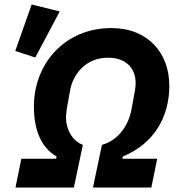

<svg xmlns="http://www.w3.org/2000/svg" viewBox="-20 -835 793 855"><path d="M246 -784 121 -815 48 -608 137 -579ZM49 0H309L349 -190C302 -207 274 -260 274 -309C274 -326 276 -344 280 -365L292 -432C305 -505 362 -578 461 -578C546 -578 584 -526 584 -466C584 -456 583 -442 581 -432L565 -345C552 -277 507 -210 434 -190L394 0H654L680 -128H525L527 -138C667 -196 734 -315 734 -453C734 -599 639 -710 476 -710C268 -710 131 -551 131 -361C131 -253 165 -177 232 -138L230 -128H75Z"/></svg>

Font: Braiins Sans
Style: Bold Italic
Weight: 700
Italic angle: -11.31°
Designer: Mike Abbink, Paul van der Laan, Pieter van Rosmalen, Jiri Chlebus, Lubos Buracinsky
Foundry: Bold Monday, Sudetype
Version: Version 1.000;hotconv 1.0.109;makeotfexe 2.5.65596